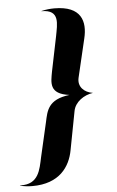

<svg xmlns="http://www.w3.org/2000/svg" viewBox="-72 -743 541 888"><g transform="rotate(-5 198.5 -299.0)"><path d="M130.5 -184.5 93.5 -23.5C81.5 31.5 72.5 100.5 -12.5 97.5C-13.5 97.5 -14.5 97.5 -15.5 98.5C3.5 103.5 23.5 105.5 42.5 105.5C168 105.5 218.5 31.5 232.5 -45.5L266.5 -223.5C274.5 -265.5 316.5 -293.5 358.5 -299.5C318.5 -305.5 288.5 -333.5 298.5 -375.5L340.5 -553.5C359.5 -631.5 340 -704.5 214.5 -704.5C195.5 -704.5 175.5 -702.5 154.5 -697.5C153.5 -696.5 154.5 -696.5 155.5 -696.5C241.5 -696.5 221.5 -630.5 211.5 -575.5L178.5 -414.5C169.5 -364.5 154.5 -311.5 249.5 -299.5C148.5 -287.5 141.5 -234.5 130.5 -184.5Z"/></g></svg>

Font: Beautique Display
Style: Bold
Weight: 700
Italic angle: -12°
Designer: Nhat-Quang Ngo
Version: Version 1.100;Glyphs 3.2.3 (3260)